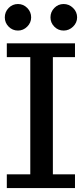

<svg xmlns="http://www.w3.org/2000/svg" viewBox="-20 -955 415 975"><path d="M4.4 0ZM4.4 -866.7Q4.4 -894.5 23.9 -914.6Q43.5 -934.6 71.3 -934.6Q98.6 -934.6 118.4 -914.6Q138.2 -894.5 138.2 -866.7Q138.2 -839.8 118.2 -819.8Q98.1 -799.8 71.3 -799.8Q43.5 -799.8 23.9 -819.6Q4.4 -839.4 4.4 -866.7ZM236.3 -866.7Q236.3 -894.5 255.9 -914.6Q275.4 -934.6 303.2 -934.6Q330.6 -934.6 351.1 -914.6Q371.6 -894.5 371.6 -866.7Q371.6 -839.8 351.1 -819.8Q330.6 -799.8 303.2 -799.8Q275.4 -799.8 255.9 -819.6Q236.3 -839.4 236.3 -866.7ZM248.5 -69.8H360.8V0H14.6V-69.8H133.8V-665H14.6V-734.9H360.8V-665H248.5Z"/></svg>

Font: Trocchi
Style: Regular
Weight: 400
Designer: vernon adams
Version: Version 1.0; ttfautohint (v0.8) -l 6 -r 50 -G 100